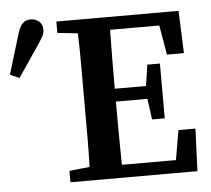

<svg xmlns="http://www.w3.org/2000/svg" viewBox="-82 -735 869 789"><g transform="rotate(-5 352.5 -340.5)"><path d="M618 -488 597 -610H394Q393 -547 392.5 -484.5Q392 -422 392 -367H521L534 -454H586V-228H534L522 -314H392Q392 -242 392.5 -178.5Q393 -115 394 -53H617L638 -175H708L701 0H177V-47L261 -56Q263 -118 263 -182Q263 -246 263 -310V-353Q263 -416 263 -479.5Q263 -543 261 -607L177 -616V-663H681L688 -488ZM-32 -462 18 -627Q27 -657 40 -669Q53 -681 71 -681Q93 -681 107 -668.5Q121 -656 121 -635Q121 -619 113.5 -606Q106 -593 92 -572L6 -445Z"/></g></svg>

Font: Source Serif Pro Semibold
Style: Regular
Weight: 600
Designer: Frank Grießhammer
Foundry: Adobe Systems Incorporated
Version: Version 3.000;hotconv 1.0.109;makeotfexe 2.5.65596